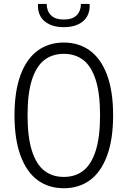

<svg xmlns="http://www.w3.org/2000/svg" viewBox="-20 -962 660 993"><path d="M310 11.5Q232 11.5 175 -30Q118 -71.5 86.5 -156.2Q55 -241 55 -366Q55 -490.5 86.5 -574.8Q118 -659 175.2 -700.5Q232.5 -742 310 -742Q387.5 -742 444.8 -700.5Q502 -659 533.5 -574.8Q565 -490.5 565 -366Q565 -241 533.5 -156.2Q502 -71.5 445 -30Q388 11.5 310 11.5ZM310 -683.5Q251 -683.5 209.5 -651.8Q168 -620 145.2 -549.5Q122.5 -479 122.5 -366Q122.5 -252.5 145.2 -181.8Q168 -111 209.5 -79Q251 -47 310 -47Q369 -47 410.5 -79Q452 -111 474.8 -181.8Q497.5 -252.5 497.5 -366Q497.5 -479 474.8 -549.5Q452 -620 410.5 -651.8Q369 -683.5 310 -683.5ZM310 -861Q355 -861 376.8 -883.5Q398.5 -906 398.5 -941.5H443.5Q446 -906 431.5 -879Q417 -852 386 -836.8Q355 -821.5 310 -821.5Q265 -821.5 234 -836.8Q203 -852 188.5 -879Q174 -906 176.5 -941.5H221.5Q221.5 -906 243.2 -883.5Q265 -861 310 -861Z"/></svg>

Font: Monaspace Neon Var
Style: Regular
Weight: 400
Designer: Riley Cran and the Lettermatic Team
Version: Version 1.000 (Monaspace Neon Var)